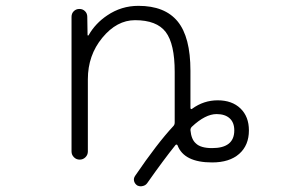

<svg xmlns="http://www.w3.org/2000/svg" viewBox="-20 -576 1040 667"><path d="M646.5 -135.7Q641.6 -130.9 641.6 -124Q644.5 -91.8 660.2 -78.1Q676.8 -61.5 716.8 -61.5Q793.9 -61.5 793.9 -123Q793.9 -150.4 777.8 -165Q761.7 -179.7 732.4 -179.7Q693.4 -179.7 646.5 -135.7ZM285.2 -49.8Q285.2 -38.1 276.9 -29.8Q268.6 -21.5 256.8 -21.5Q245.1 -21.5 236.8 -29.8Q228.5 -38.1 228.5 -49.8V-517.6Q228.5 -529.3 236.3 -537.1Q244.1 -544.9 255.9 -544.9Q267.6 -544.9 275.4 -537.1Q283.2 -529.3 283.2 -517.6L284.2 -454.1Q284.2 -453.1 285.6 -452.6Q287.1 -452.1 288.1 -454.1Q311.5 -495.1 352.5 -522.5Q401.4 -555.7 460.9 -555.7Q552.7 -555.7 597.2 -501.5Q641.6 -447.3 641.6 -330.1V-201.2Q641.6 -198.2 643.6 -197.3Q645.5 -196.3 647.5 -198.2Q687.5 -227.5 736.3 -227.5Q786.1 -227.5 815.4 -199.2Q844.7 -170.9 844.7 -123Q844.7 -71.3 811 -41.5Q777.3 -11.7 716.8 -11.7Q619.1 -11.7 596.7 -71.3Q595.7 -73.2 593.8 -73.7Q591.8 -74.2 589.8 -72.3Q548.8 -21.5 491.2 60.5Q485.4 68.4 475.6 70.3Q472.7 71.3 469.7 71.3Q462.9 71.3 457 68.4Q448.2 62.5 445.8 53.2Q443.4 43.9 449.2 35.2Q526.4 -78.1 582 -137.7Q586.9 -142.6 586.9 -150.4V-326.2Q586.9 -423.8 555.7 -464.8Q524.4 -505.9 449.2 -505.9Q385.7 -505.9 335.4 -444.8Q285.2 -383.8 285.2 -300.8Z"/></svg>

Font: Rounded Mgen+ 2m light
Style: Regular
Weight: 200
Designer: [Source Han Sans]
Ryoko NISHIZUKA  (kana & ideographs); Paul D. Hunt (Latin, Greek & Cyrillic); Wenlong ZHANG  (bopomofo
Version: Version 1.059.20150602